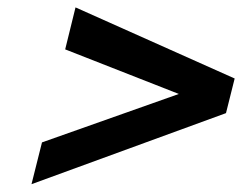

<svg xmlns="http://www.w3.org/2000/svg" viewBox="-20 -607 642 509"><path d="M63.5 -118.7 91.3 -229.5 454.1 -357.9 152.8 -476.1 180.2 -587.4 602.1 -398.9 579.1 -307.1Z"/></svg>

Font: Andika
Style: Bold Italic
Weight: 700
Italic angle: -14°
Designer: Victor Gaultney, Annie Olsen, Julie Remington, Don Collingsworth, Eric Hays, Becca Hirsbrunner
Foundry: SIL International
Version: Version 6.101